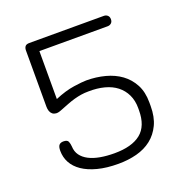

<svg xmlns="http://www.w3.org/2000/svg" viewBox="-133 -792 984 1005"><g transform="rotate(-20 359.0 -289.0)"><path d="M551 -666Q563 -666 571.5 -658.5Q580 -651 580 -637Q580 -623 571.5 -615.5Q563 -608 551 -608H171V-341Q230 -366 278.5 -373Q327 -380 349 -380Q403 -380 452.5 -367Q502 -354 539 -327Q576 -300 598 -258.5Q620 -217 620 -159V-139Q620 -78 599.5 -35Q579 8 544 35.5Q509 63 461.5 75.5Q414 88 359 88Q293 88 243.5 75Q194 62 161 39.5Q128 17 111.5 -13.5Q95 -44 95 -80Q95 -103 103 -112Q111 -121 127 -121Q149 -121 154 -108.5Q159 -96 160 -81Q161 -52 176 -31.5Q191 -11 217 2.5Q243 16 279 22.5Q315 29 358 29Q455 29 505 -11Q555 -51 555 -139V-152Q555 -193 539.5 -225.5Q524 -258 496 -280Q468 -302 428 -312.5Q388 -323 340 -322Q318 -322 299 -319Q280 -316 260 -310.5Q240 -305 218.5 -296.5Q197 -288 171 -278Q154 -271 142 -272Q130 -273 122 -279.5Q114 -286 110 -297Q106 -308 106 -322V-635Q106 -649 112.5 -657.5Q119 -666 136 -666H551Z"/></g></svg>

Font: Cafe24 Ssurround air
Style: Light
Weight: 300
Designer: Cafe24 thkim, hmlim, mnelim, sdjeong, hskwak & 4IRTF
Foundry: Cafe24
Version: Version 1.001